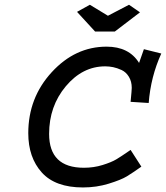

<svg xmlns="http://www.w3.org/2000/svg" viewBox="-20 -784 708 819"><path d="M593.8 -574.2 668 -555.7Q623 -457 614.3 -344.7L537.1 -349.6Q542 -400.4 542 -409.2Q542 -436.5 529.8 -456.5Q517.6 -476.6 498.5 -485.4Q479.5 -494.1 462.4 -497.6Q445.3 -501 428.7 -501Q332 -501 260.7 -416Q189.5 -331.1 189.5 -212.9Q189.5 -68.4 337.9 -68.4Q379.9 -68.4 417.5 -80.1Q455.1 -91.8 475.6 -104Q496.1 -116.2 537.1 -144.5L583 -73.2Q545.9 -46.9 521 -31.7Q496.1 -16.6 443.8 -0.5Q391.6 15.6 334 15.6Q215.8 15.6 158.2 -48.3Q100.6 -112.3 100.6 -215.8Q100.6 -367.2 200.7 -476.1Q300.8 -585 434.6 -585Q530.3 -585 573.2 -515.6ZM469.7 -649.4H385.7L308.6 -733.4L363.3 -763.7L440.4 -716.8L530.3 -763.7L577.1 -731.4Z"/></svg>

Font: Thabit-Bold-Oblique
Style: Bold Oblique
Weight: 700
Designer: Regenerated by Nadim Shaikli
Foundry: MAK Alagha
Version: 0.01